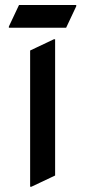

<svg xmlns="http://www.w3.org/2000/svg" viewBox="-20 -710 333 750"><path d="M97.7 19.5V-512.7L190.4 -556.6H195.3V-24.4L102.5 19.5ZM14.6 -601.6V-606.4L54.2 -690.4H277.8V-685.5L238.3 -601.6Z"/></svg>

Font: Nova Flat
Style: Book
Weight: 400
Version: Version 2.000